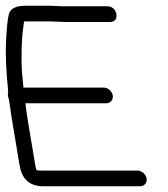

<svg xmlns="http://www.w3.org/2000/svg" viewBox="-32 -660 588 672"><path d="M458.2 -8C473.2 -8 483.6 -20.5 481.1 -35.5C478.6 -50.5 464 -63 449 -63H111C101.8 -63 96.9 -64 96 -64.4C95.6 -64.9 93.1 -71.3 91 -84.4L65.8 -235.4C62.8 -253.5 59.9 -273.3 56.8 -298.5H339.8C354.8 -298.5 365.2 -311 362.7 -326C360.2 -341 345.7 -353.5 330.6 -353.5H50.1C49.1 -364.2 47.5 -381.4 45.3 -403.8C42.1 -438.1 42.2 -515.9 49.7 -565.9C51.3 -576.7 51.6 -583.3 52.1 -584.2C52.1 -584.2 53.4 -585 58.1 -585H147.3L198 -583H352.4C359.6 -583 367.1 -584.9 371.7 -591C376 -596.6 376.4 -603.8 375.3 -610.5C374.1 -617.7 370.9 -625.5 363.9 -631.1C357.5 -636.4 350 -638 343.2 -638H189.5L137.6 -640H61.2C30 -640 2.4 -634.2 -2.1 -605.1C-5.6 -591.4 -8.4 -562.3 -10.8 -516.4C-13.3 -469.9 -10.7 -411.5 -3.2 -338.5C-4.2 -335.3 -5.1 -330.7 -4.4 -326.4C-2.1 -312.9 -0.7 -316.4 2.3 -292.7C4.4 -275.9 7.2 -256.8 10.8 -235.5L36.3 -82.6C43.7 -37.6 67.5 -8 120.2 -8Z"/></svg>

Font: MewTooHand
Style: BdLta
Weight: 400
Designer: Mew Too, Robert Jablonski
Version: Version 0.77